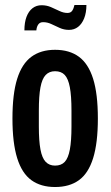

<svg xmlns="http://www.w3.org/2000/svg" viewBox="-20 -739 444 771"><path d="M201 12Q144 12 106 -15.5Q68 -43 49 -104Q30 -165 30 -263Q30 -362 49 -422.5Q68 -483 106 -511Q144 -539 201 -539Q259 -539 297 -511Q335 -483 354 -422.5Q373 -362 373 -263Q373 -165 354 -104Q335 -43 297 -15.5Q259 12 201 12ZM201 -74Q226 -74 240 -89Q254 -104 260.5 -138.5Q267 -173 267 -231V-295Q267 -354 260.5 -388.5Q254 -423 240 -438Q226 -453 201 -453Q178 -453 163.5 -438Q149 -423 142.5 -388.5Q136 -354 136 -295V-231Q136 -173 142.5 -138.5Q149 -104 163.5 -89Q178 -74 201 -74ZM78 -617Q78 -649 86.5 -671.5Q95 -694 110.5 -706Q126 -718 147 -718Q167 -718 184.5 -710.5Q202 -703 218.5 -695Q235 -687 251 -687Q264 -687 270 -696Q276 -705 279 -719H327Q327 -688 318 -665.5Q309 -643 293.5 -631Q278 -619 257 -619Q237 -619 219.5 -627Q202 -635 186 -642.5Q170 -650 153 -650Q140 -650 133.5 -640.5Q127 -631 126 -617Z"/></svg>

Font: Archivo ExtraCondensed SemiBold
Style: Regular
Weight: 600
Width: 2
Designer: Hector Gatti
Foundry: Omnibus-Type
Version: Version 2.001